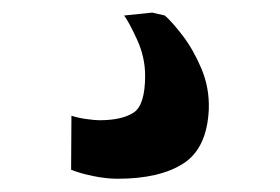

<svg xmlns="http://www.w3.org/2000/svg" viewBox="-20 -26 433 297"><path d="M162 250.5Q144 250.5 123.5 246.2Q103 242 90 236.5L90.5 153Q101 156.5 114 158.2Q127 160 133.5 160Q168 160 186.2 148.5Q204.5 137 204.5 91Q204.5 62.5 192 35.2Q179.5 8 172 -2L215.5 -6.5L235 -2Q246 7.5 262.5 29Q279 50.5 291.5 80Q304 109.5 303 142.5Q300.5 203 263.8 226.8Q227 250.5 162 250.5Z"/></svg>

Font: Merriweather
Style: Bold
Weight: 700
Designer: Eben Sorkin
Foundry: Eben Sorkin
Version: Version 2.100; ttfautohint (v1.7.19-72a1) -l 8 -r 50 -G 200 